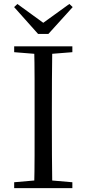

<svg xmlns="http://www.w3.org/2000/svg" viewBox="-20 -966 445 986"><path d="M69.4 -945.4 229.4 -829.1H174.8L336.2 -945.7L353.3 -929.6L228.6 -791.9H175.4L52.5 -929.6ZM52.8 0V-30.1L190.9 -42.1H212.5L351.6 -30.1V0ZM155.3 0Q157.5 -83.6 157.6 -167.7Q157.7 -251.7 157.7 -336.8V-391.1Q157.7 -476.1 157.6 -560.4Q157.5 -644.8 155.3 -728H248.5Q247.3 -645.2 246.8 -560.7Q246.3 -476.1 246.3 -391.1V-337Q246.3 -252.2 246.8 -168.1Q247.3 -84.1 248.5 0ZM52.8 -698V-728H351.6V-698L212.5 -686.9H190.9Z"/></svg>

Font: Noto Serif SC
Style: Regular
Weight: 200
Designer: Ryoko NISHIZUKA 西塚涼子 (kana & ideographs); Frank Grießhammer (Latin, Greek & Cyrillic); Wenlong ZHANG 张文龙 (bopomofo); San
Foundry: Adobe
Version: Version 2.001;hotconv 1.1.0;makeotfexe 2.6.0